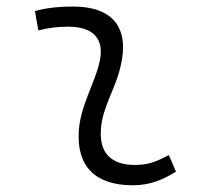

<svg xmlns="http://www.w3.org/2000/svg" viewBox="-20 -547 626 577"><path d="M487.3 -81.1C447.3 -59.6 423.3 -51.3 385.3 -51.3C314 -51.3 278.3 -87.4 283.2 -157.7C287.6 -225.6 325.2 -275.4 341.8 -345.2C371.1 -463.9 318.8 -527.3 200.2 -527.3C161.6 -527.3 123 -524.4 85 -513.7L95.2 -455.6C125 -463.4 154.8 -466.8 184.6 -466.8C262.7 -466.8 296.9 -428.2 277.8 -355C262.7 -293.9 221.2 -226.1 216.8 -153.3C210 -46.4 266.6 9.8 379.4 9.8C432.6 9.8 471.7 -8.3 508.8 -31.2Z"/></svg>

Font: Cascadia Code NF Light
Style: Italic
Weight: 300
Italic angle: -10°
Monospace: yes
Designer: Aaron Bell
Foundry: Saja Typeworks
Version: Version 2404.023